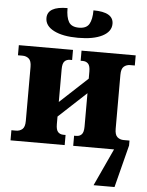

<svg xmlns="http://www.w3.org/2000/svg" viewBox="-63 -817 822 1077"><g transform="rotate(5 348.0 -278.5)"><path d="M346 -606Q260 -606 210 -631.5Q160 -657 160 -701Q160 -767 273 -767Q273 -716 288.5 -689.5Q304 -663 346 -663Q388 -663 403.5 -689.5Q419 -716 419 -767Q532 -767 532 -701Q532 -657 482.5 -631.5Q433 -606 346 -606ZM19 0V-57H45Q66 -57 80.5 -69.5Q95 -82 95 -116V-420Q95 -454 80.5 -466.5Q66 -479 45 -479H19V-536H324V-479H312Q293 -479 281.5 -467Q270 -455 270 -423V-238L426 -383V-423Q426 -455 414.5 -467Q403 -479 384 -479H372V-536H677V-479H651Q630 -479 615.5 -466.5Q601 -454 601 -420V-116Q601 -82 615.5 -69.5Q630 -57 651 -57H684V-29L623 210H505L602 0H372V-57H384Q403 -57 414.5 -69Q426 -81 426 -113V-301L270 -156V-113Q270 -81 281.5 -69Q293 -57 312 -57H324V0Z"/></g></svg>

Font: Noto Serif ExtraBold
Style: Regular
Weight: 800
Designer: Monotype Design Team
Foundry: Monotype Imaging Inc.
Version: Version 2.014